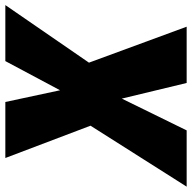

<svg xmlns="http://www.w3.org/2000/svg" viewBox="-68 -716 736 737"><g transform="rotate(-90 300.5 -348.0)"><path d="M649 -696 428 -375 566 0H350L290 -249L168 0H-48L186 -369L62 -696H277L322 -486L434 -696Z"/></g></svg>

Font: Fira Sans Black
Style: Italic
Weight: 900
Italic angle: -8°
Designer: Carrois Corporate & Edenspiekermann AG
Foundry: Carrois Corporate GbR & Edenspiekermann AG
Version: Version 4.203